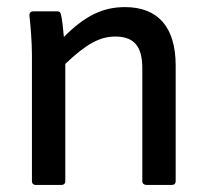

<svg xmlns="http://www.w3.org/2000/svg" viewBox="-20 -521 585 541"><path d="M80 0H154C160 0 164 -4 164 -10V-341C223 -397 261 -418 305 -418C357 -418 381 -391 381 -329V-10C381 -4 386 0 392 0H465C471 0 475 -4 475 -10V-336C475 -445 425 -501 332 -501C268 -501 218 -475 160 -417C158 -441 155 -467 152 -479C150 -487 148 -489 141 -489H74C66 -489 62 -484 63 -476C66 -451 70 -401 70 -366V-10C70 -4 74 0 80 0Z"/></svg>

Font: Sofia Sans Cond SemiBold
Style: Regular
Weight: 600
Width: 3
Designer: Botio Nikoltchev, Ani Petrova
Foundry: lettersoup
Version: Version 4.100